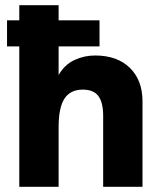

<svg xmlns="http://www.w3.org/2000/svg" viewBox="-20 -717 616 737"><path d="M54 -539H7V-639H54V-697H205V-639H362V-539H205V-429Q228 -469 265.5 -486.5Q303 -504 345 -504Q430 -504 478.5 -456.5Q527 -409 527 -328V0H376V-272Q376 -324 357.5 -348.5Q339 -373 298 -373Q250 -373 227.5 -338.5Q205 -304 205 -230V0H54Z"/></svg>

Font: Hanken Grotesk Black
Style: Regular
Weight: 900
Designer: Alfredo Marco Pradil
Foundry: Hanken Design Co.
Version: Version 3.014